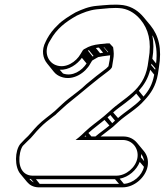

<svg xmlns="http://www.w3.org/2000/svg" viewBox="-20 -702 706 823"><path d="M444 -479 442 -478 424 -500H426ZM422 -476C417 -475 413 -475 409 -474L391 -496C395 -497 400 -498 404 -498ZM381 -462C380 -461 378 -461 377 -460L357 -485C358 -486 360 -486 361 -487ZM351 -430C332 -400 291 -372 250 -387L236 -403C275 -401 311 -426 331 -454ZM635 -548C649 -519 655 -477 649 -430L633 -450C639 -487 639 -521 633 -550ZM646 -409 645 -403 628 -423 629 -429ZM641 -382C633 -339 618 -314 595 -288L575 -313C597 -338 614 -364 624 -403ZM584 -276C556 -246 519 -225 486 -196L465 -220C495 -247 534 -269 564 -301ZM473 -185 461 -174 441 -199 453 -209ZM449 -164C430 -148 409 -134 389 -117H372L359 -132C381 -152 405 -169 428 -188ZM597 13C589 51 550 84 511 86L493 64C531 57 565 28 579 -8ZM598 -11 584 -28C585 -33 585 -37 585 -42C592 -33 596 -23 598 -11ZM490 86H150L134 66H473ZM125 80C117 76 111 71 106 65H112ZM304 -649C280 -635 246 -615 226 -593C209 -577 194 -558 182 -536L176 -524C156 -486 164 -452 182 -430L211 -394C219 -384 230 -377 241 -373C293 -353 347 -391 367 -429L373 -439L376 -443C383 -447 391 -452 395 -454C400 -456 401 -458 404 -458H405C414 -460 427 -462 437 -463L452 -465C452 -459 451 -452 450 -445L445 -418L436 -409C409 -389 376 -363 350 -341C327 -318 300 -300 274 -279C252 -262 233 -242 215 -226C192 -206 162 -186 141 -164C121 -144 106 -122 87 -106L67 -85C43 -55 42 13 67 43L96 78C107 91 122 100 144 101H506C555 101 604 59 613 10C617 -15 611 -37 597 -54L568 -89C554 -106 534 -117 509 -117H411C428 -131 447 -144 464 -158L488 -180C522 -211 566 -234 599 -272C627 -302 648 -333 657 -385L661 -412C675 -494 660 -550 625 -593L596 -628C575 -653 547 -674 508 -680C469 -685 431 -680 395 -677C360 -674 332 -662 304 -649ZM350 -117H342C343 -118 345 -119 347 -121ZM569 -25C562 16 520 51 479 51H118C70 49 56 2 66 -47C69 -61 74 -72 78 -77L97 -96C119 -115 132 -136 151 -154C167 -171 191 -190 210 -204C217 -209 221 -212 224 -216C244 -233 261 -251 282 -267C336 -310 388 -356 444 -397C450 -401 456 -407 460 -414L465 -445C469 -468 468 -476 465 -499C465 -499 463 -502 462 -503C458 -507 454 -511 450 -516H443C439 -516 435 -516 431 -515L409 -513C380 -510 362 -504 344 -493C335 -490 332 -481 331 -480L325 -470C307 -438 262 -406 219 -423C187 -435 167 -476 190 -520L196 -530C223 -579 261 -608 309 -635C337 -648 361 -658 394 -662C431 -665 468 -671 503 -666C538 -660 564 -640 583 -617C615 -578 631 -526 617 -447L613 -420C594 -312 513 -285 450 -225L426 -204C400 -182 370 -162 344 -137C335 -129 327 -120 319 -114L304 -102H506C547 -102 576 -66 569 -25Z"/></svg>

Font: Blanket
Style: Ugh
Weight: 900
Foundry: Cannot Into Space Fonts
Version: Version 0.9